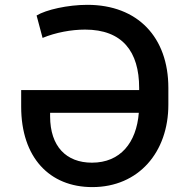

<svg xmlns="http://www.w3.org/2000/svg" viewBox="-20 -757 776 787"><path d="M358.3 9.9C548.3 9.9 670.1 -133.5 670.1 -327.8V-396.7C670.1 -604.4 544.4 -737.2 338.1 -737.2C257.5 -737.2 168.7 -717 130 -693.5L154.5 -601.6C208.5 -623.9 272.4 -635.7 328.8 -635.7C481.5 -635.7 550.4 -545.5 550.4 -396.7V-387.8H66.8V-319.6C66.8 -111.5 182.9 9.9 358.3 9.9ZM185.4 -279.5V-294.7H549C539.4 -172.2 473.4 -90.2 356.9 -90.2C251.4 -90.2 185.7 -157 185.4 -279.5Z"/></svg>

Font: Magic Ui Pro Medium
Style: Regular
Weight: 500
Designer: Stefan Endress, Andreas Faust
Version: Version 1.000;FEAKit 1.0